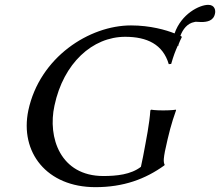

<svg xmlns="http://www.w3.org/2000/svg" viewBox="-20 -763 909 793"><path d="M840 -743C804 -743 729 -706 701 -625C666 -639 601 -658 521 -658C349 -658 144 -527 97 -307C61 -134 173 10 374 10C490 10 580 -23 659 -80L660 -83C653 -94 658 -120 660 -131L661 -137C677 -212 688 -254 707 -307V-310C707 -310 689 -307 654 -307C620 -307 604 -310 604 -310L601 -307C597 -250 585 -192 571 -117L562 -74C521 -42 461 -36 407 -36C229 -36 176 -195 205 -327C242 -502 362 -611 497 -611C587 -611 653 -580 677 -498L687 -499C697 -534 704 -551 714 -574H717C717 -577 717 -579 718 -581C721 -590 726 -599 731 -610L729 -613C729 -613 728 -614 725 -615C735 -642 754 -667 783 -672C785 -673 788 -673 791 -673C796 -673 804 -672 811 -672C834 -672 862 -676 868 -707C871 -719 868 -743 840 -743Z"/></svg>

Font: Libertinus Sans
Style: Italic
Weight: 400
Italic angle: -12°
Designer: Philipp H. Poll, Khaled Hosny
Foundry: Caleb Maclennan
Version: Version 7.050;RELEASE